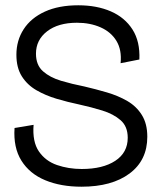

<svg xmlns="http://www.w3.org/2000/svg" viewBox="-20 -693 605 726"><path d="M288 13Q210 13 151 -11.5Q92 -36 61 -85.5Q30 -135 35 -209L107 -221Q102 -157 127 -120.5Q152 -84 195.5 -69Q239 -54 289 -54Q369 -54 416 -85Q463 -116 463 -172Q463 -215 436 -238.5Q409 -262 367 -275Q325 -288 279 -298Q236 -307 194 -319.5Q152 -332 117.5 -352Q83 -372 62.5 -404.5Q42 -437 42 -486Q42 -540 69.5 -582.5Q97 -625 149.5 -649Q202 -673 276 -673Q346 -673 399 -650Q452 -627 481 -581.5Q510 -536 507 -468L436 -454Q441 -504 420.5 -538Q400 -572 360.5 -589.5Q321 -607 271 -607Q200 -607 158 -574.5Q116 -542 116 -490Q116 -447 142.5 -423.5Q169 -400 211 -387.5Q253 -375 299 -366Q342 -356 384.5 -343.5Q427 -331 461.5 -311Q496 -291 516.5 -258Q537 -225 537 -176Q537 -87 470 -37Q403 13 288 13Z"/></svg>

Font: Bricolage Grotesque 96pt Light
Style: Regular
Weight: 300
Designer: Mathieu Triay
Foundry: Atelier Triay
Version: Version 1.001; ttfautohint (v1.8.4.7-5d5b);gftools[0.9.33.de